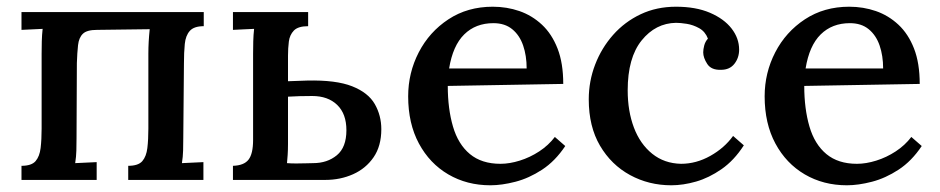

<svg xmlns="http://www.w3.org/2000/svg" viewBox="-20 -536 2801 572"><path d="M44 0V-42Q74 -42 86 -56Q98 -70 101 -95Q104 -120 104 -153V-376Q104 -394 104.5 -413Q105 -432 107 -450L44 -447V-500H587V-458Q558 -458 545.5 -444Q533 -430 530.5 -405Q528 -380 528 -347L526 -124Q526 -106 525.5 -87.5Q525 -69 522 -50L586 -53V0H362V-42Q392 -42 404 -56Q416 -70 419 -95Q422 -120 422 -153V-376Q422 -394 423 -412Q424 -430 426 -449L269 -447Q239 -447 227 -435.5Q215 -424 212.5 -401.5Q210 -379 209 -348L208 -124Q208 -106 207.5 -87.5Q207 -69 204 -50L268 -53V0Z M674 0V-42Q707 -43 720.5 -60.5Q734 -78 734 -119V-376Q734 -394 734.5 -413Q735 -432 737 -450Q721 -449 704.5 -448.5Q688 -448 674 -447V-500H898V-458Q868 -458 855.5 -445Q843 -432 840.5 -412Q838 -392 838 -370V-294L895 -296Q981 -298 1029 -279Q1077 -260 1096.5 -226Q1116 -192 1116 -151Q1116 -101 1093 -67.5Q1070 -34 1032 -17Q994 0 949 0ZM835 -50Q847 -49 862.5 -49Q878 -49 892 -49.5Q906 -50 913 -50Q955 -50 983.5 -73.5Q1012 -97 1012 -148Q1012 -197 984.5 -223.5Q957 -250 910 -250Q890 -250 872 -249.5Q854 -249 838 -248V-107Q838 -89 837 -74.5Q836 -60 835 -50Z M1441 16Q1371 16 1315.5 -16.5Q1260 -49 1228 -108.5Q1196 -168 1196 -249Q1196 -319 1227.5 -380Q1259 -441 1316 -478.5Q1373 -516 1448 -516Q1490 -516 1527.5 -503Q1565 -490 1594.5 -462.5Q1624 -435 1641 -391.5Q1658 -348 1658 -286L1314 -280Q1314 -212 1329.5 -159Q1345 -106 1380 -77Q1415 -48 1471 -48Q1498 -48 1528.5 -57.5Q1559 -67 1586.5 -85Q1614 -103 1633 -128L1664 -101Q1634 -56 1595 -30.5Q1556 -5 1515.5 5.5Q1475 16 1441 16ZM1318 -332H1549Q1549 -370 1538.5 -400.5Q1528 -431 1506 -449Q1484 -467 1450 -467Q1397 -467 1363 -433.5Q1329 -400 1318 -332Z M1980 16Q1913 16 1857 -14.5Q1801 -45 1767.5 -102Q1734 -159 1734 -240Q1734 -294 1753 -343.5Q1772 -393 1806.5 -432Q1841 -471 1888.5 -493.5Q1936 -516 1994 -516Q2053 -516 2095 -498Q2137 -480 2159.5 -451Q2182 -422 2182 -388Q2182 -364 2168 -346Q2154 -328 2128 -328Q2099 -327 2087 -345.5Q2075 -364 2075 -380Q2075 -389 2078 -400.5Q2081 -412 2089 -421Q2081 -442 2063 -452Q2045 -462 2026 -465Q2007 -468 1994 -468Q1933 -467 1891.5 -415.5Q1850 -364 1850 -267Q1850 -205 1868.5 -156Q1887 -107 1923 -78Q1959 -49 2009 -48Q2054 -48 2096 -71.5Q2138 -95 2164 -131L2196 -103Q2167 -58 2129.5 -32Q2092 -6 2053.5 5Q2015 16 1980 16Z M2503 16Q2433 16 2377.5 -16.5Q2322 -49 2290 -108.5Q2258 -168 2258 -249Q2258 -319 2289.5 -380Q2321 -441 2378 -478.5Q2435 -516 2510 -516Q2552 -516 2589.5 -503Q2627 -490 2656.5 -462.5Q2686 -435 2703 -391.5Q2720 -348 2720 -286L2376 -280Q2376 -212 2391.5 -159Q2407 -106 2442 -77Q2477 -48 2533 -48Q2560 -48 2590.5 -57.5Q2621 -67 2648.5 -85Q2676 -103 2695 -128L2726 -101Q2696 -56 2657 -30.5Q2618 -5 2577.5 5.5Q2537 16 2503 16ZM2380 -332H2611Q2611 -370 2600.5 -400.5Q2590 -431 2568 -449Q2546 -467 2512 -467Q2459 -467 2425 -433.5Q2391 -400 2380 -332Z"/></svg>

Font: Lora Medium
Style: Regular
Weight: 500
Designer: Olga Karpushina, Alexei Vanyashin (Cyrillic)
Foundry: Cyreal
Version: Version 3.004